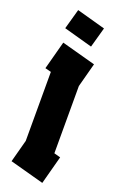

<svg xmlns="http://www.w3.org/2000/svg" viewBox="-163 -889 571 931"><g transform="rotate(20 122.5 -423.5)"><path d="M191 0 15 -48 46 -164V-520L15 -528L54 -674L230 -626L197 -502V-155L230 -146ZM187 -702 39 -743 68 -847 216 -806Z"/></g></svg>

Font: Blaka
Style: Regular
Weight: 400
Designer: Mohamed Gaber
Foundry: Kief Type Foundry
Version: Version 1.003; ttfautohint (v1.8.4.7-5d5b)